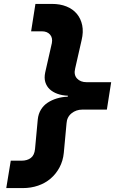

<svg xmlns="http://www.w3.org/2000/svg" viewBox="-20 -866 640 981"><path d="M161 -846H246Q287 -846 319.5 -833Q352 -820 372.5 -795.5Q393 -771 400 -737Q407 -703 397 -661L364 -516Q356 -484 373.5 -465Q391 -446 423 -446H548L526 -306H401Q369 -306 345.5 -287Q322 -268 320 -236L306 -85Q302 -44 284 -10.5Q266 23 238.5 46.5Q211 70 174.5 82.5Q138 95 97 95H12L35 -45H90Q119 -45 137.5 -59Q156 -73 159 -105L173 -256Q176 -284 189 -305.5Q202 -327 223 -341Q244 -355 270.5 -363Q297 -371 326 -372L327 -377Q298 -378 274 -386.5Q250 -395 234 -410Q218 -425 211.5 -446.5Q205 -468 211 -496L245 -646Q250 -673 235.5 -689.5Q221 -706 194 -706H139Z"/></svg>

Font: JetBrains Mono ExtraBold
Style: Italic
Weight: 800
Designer: Philipp Nurullin, Konstantin Bulenkov
Foundry: JetBrains
Version: Version 1.000; ttfautohint (v1.8.3)